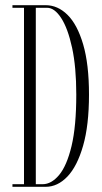

<svg xmlns="http://www.w3.org/2000/svg" viewBox="-20 -720 392 740"><path d="M28 0V-10H72.5V-690H28V-700H156Q202.5 -700 240.2 -662.8Q278 -625.5 300.5 -549Q323 -472.5 323 -355.5Q323 -237 300.2 -158Q277.5 -79 239.8 -39.5Q202 0 156 0ZM118 -10H144Q178 -10 207.8 -45.5Q237.5 -81 255.8 -157.2Q274 -233.5 274 -355.5Q274 -461.5 257.8 -536.2Q241.5 -611 215.8 -650.5Q190 -690 161.5 -690H118Z"/></svg>

Font: Imbue 100pt ExtraLight
Style: Regular
Weight: 200
Designer: Tyler Finck
Foundry: Etcetera Type Company
Version: Version 1.102; ttfautohint (v1.8.3)